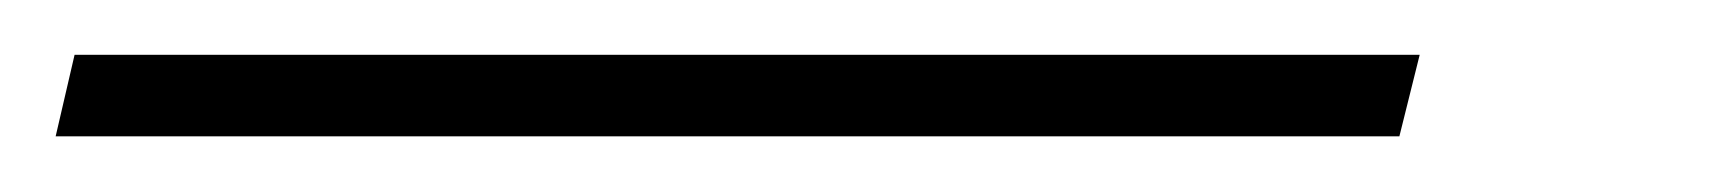

<svg xmlns="http://www.w3.org/2000/svg" viewBox="-82 97 622 69"><path d="M-62 146 -55.2 116.7H428.2L420.9 146Z"/></svg>

Font: Reddit Sans ExtraLight
Style: Italic
Weight: 250
Italic angle: -11.25°
Designer: Stephen Hutchings
Version: Version 1.013